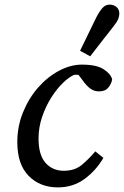

<svg xmlns="http://www.w3.org/2000/svg" viewBox="-20 -800 537 832"><path d="M231 12Q153 12 104 -38Q55 -88 55 -184Q55 -253 80 -314Q105 -375 145.5 -421Q186 -467 236 -493.5Q286 -520 335 -520Q398 -520 429 -500Q460 -480 466 -456Q463 -437 449.5 -420.5Q436 -404 409 -404Q388 -404 371.5 -416Q355 -428 338 -452L320 -476H302Q280 -467 253 -441Q226 -415 202 -377Q178 -339 162.5 -293.5Q147 -248 147 -200Q147 -128 177.5 -94Q208 -60 256 -60Q304 -60 334.5 -85.5Q365 -111 393 -144L428 -116Q397 -62 347 -25Q297 12 231 12ZM327 -580Q344 -616 362 -652Q380 -688 397 -724Q411 -751 424 -765.5Q437 -780 455 -780Q473 -780 485 -769.5Q497 -759 497 -742Q497 -729 491.5 -716Q486 -703 469 -682Q444 -651 420 -619.5Q396 -588 371 -556Z"/></svg>

Font: Source Serif 4 Caption
Style: Italic
Weight: 400
Italic angle: -12°
Designer: Frank Grießhammer
Foundry: Adobe Systems Incorporated
Version: Version 4.004;hotconv 1.0.117;makeotfexe 2.5.65602